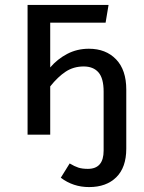

<svg xmlns="http://www.w3.org/2000/svg" viewBox="-20 -547 583 780"><path d="M493 -183V57Q493 133 452.5 173Q412 213 342 213Q277 213 227 175L263 117Q283 129 298.5 134Q314 139 337 139Q401 139 401 65V-175Q401 -229 380 -253Q359 -277 320 -277Q279 -277 247 -256Q215 -235 184 -196V0H92V-527H421L409 -455H184V-273Q213 -307 253 -328Q293 -349 341 -349Q410 -349 451.5 -306Q493 -263 493 -183Z"/></svg>

Font: FiraGOUPP
Style: Medium
Weight: 400
Designer: bBox Type
Foundry: bBox Type GmbH
Version: Version 1.001